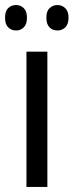

<svg xmlns="http://www.w3.org/2000/svg" viewBox="-37 -742 292 762"><path d="M151 0H68V-537H151ZM-17 -672Q-17 -698 -4.5 -710Q8 -722 27 -722Q45 -722 57.5 -709.5Q70 -697 70 -672Q70 -646 57.5 -633.5Q45 -621 27 -621Q8 -621 -4.5 -633.5Q-17 -646 -17 -672ZM147 -672Q147 -698 160 -710Q173 -722 191 -722Q209 -722 222 -709.5Q235 -697 235 -672Q235 -646 222 -633.5Q209 -621 191 -621Q172 -621 159.5 -633.5Q147 -646 147 -672Z"/></svg>

Font: Avrile Sans Condensed
Style: Regular
Weight: 400
Width: 3
Designer: Monotype Design Team
Foundry: Monotype Imaging Inc.
Version: Version 2.001;September 10, 2019;FontCreator 11.5.0.2425 64-